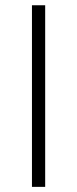

<svg xmlns="http://www.w3.org/2000/svg" viewBox="-20 -728 300 748"><path d="M156 0H104.5V-707.5H156Z"/></svg>

Font: LatoLatin Light
Style: Regular
Weight: 300
Designer: Lukasz Dziedzic with Adam Twardoch and Botio Nikoltchev
Foundry: tyPoland Lukasz Dziedzic
Version: Version 2.015; 2015-08-06; http://www.latofonts.com/